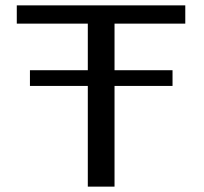

<svg xmlns="http://www.w3.org/2000/svg" viewBox="-20 -695 758 715"><path d="M91.5 -375V-433.5H307V-607H42.5V-675H670V-607H406.5V-433.5H622.5V-375H406.5V0H307V-375Z"/></svg>

Font: Anybody ExtraExpanded
Style: Regular
Weight: 400
Width: 8
Designer: Tyler Finck
Foundry: Etcetera Type Company
Version: Version 1.010; ttfautohint (v1.8.3) -l 8 -r 50 -G 200 -x 14 